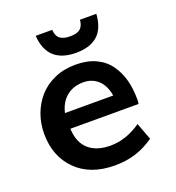

<svg xmlns="http://www.w3.org/2000/svg" viewBox="-131 -816 852 931"><g transform="rotate(-20 294.5 -350.0)"><path d="M411.6 -310.5Q402.8 -363.8 372.1 -392.1Q341.3 -420.4 296.9 -420.4Q244.1 -420.4 209.2 -391.4Q174.3 -362.3 162.6 -310.5ZM305.7 11.2Q178.7 11.2 106 -61Q33.2 -133.8 33.2 -250Q33.2 -303.2 50.5 -350.3Q67.9 -397.5 100.1 -434.1Q132.3 -470.7 181.2 -492.2Q230 -513.7 290 -513.7Q350.1 -513.7 394 -493.2Q438 -472.7 464.4 -435.5Q490.7 -398.9 502.9 -353.3Q515.1 -307.6 515.1 -251.5Q515.1 -238.3 512.7 -230H161.1Q162.6 -193.4 174.1 -166.3Q185.5 -139.2 205.8 -121.6Q226.1 -104 254.2 -95.2Q282.2 -86.4 316.9 -86.4Q397.9 -86.4 475.1 -140.1L507.8 -52.2Q484.4 -36.1 460.7 -24.2Q437 -12.2 412.4 -4.4Q387.7 3.4 361.3 7.3Q335 11.2 305.7 11.2ZM314.5 -566.4Q167 -566.4 157.2 -710.9H242.2Q245.1 -673.8 267.1 -661.6Q278.3 -655.8 289.1 -653.6Q299.8 -651.4 314.5 -651.4Q329.6 -651.4 342 -654.1Q354.5 -656.7 363.8 -663.3Q373 -669.9 378.7 -681.6Q384.3 -693.4 385.7 -710.9H470.2Q464.8 -635.7 425.5 -601.1Q386.2 -566.4 314.5 -566.4Z"/></g></svg>

Font: Ride
Style: Bold
Weight: 700
Version: Version 3.000